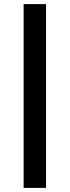

<svg xmlns="http://www.w3.org/2000/svg" viewBox="-20 -721 339 934"><path d="M95 -701H204V193H95Z"/></svg>

Font: LT Superior Semi-bold
Style: Regular
Weight: 600
Designer: Daniel Lyons
Foundry: LyonsType
Version: Version 1.0